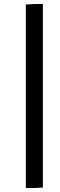

<svg xmlns="http://www.w3.org/2000/svg" viewBox="-20 -814 306 981"><path d="M199 -794C164.3 -794 135.3 -793 112 -791V147C154.7 147 183.7 146 199 144Z"/></svg>

Font: Oleo Script
Style: Regular
Weight: 400
Designer: Soytutype
Foundry: Soytutype
Version: Version 1.002